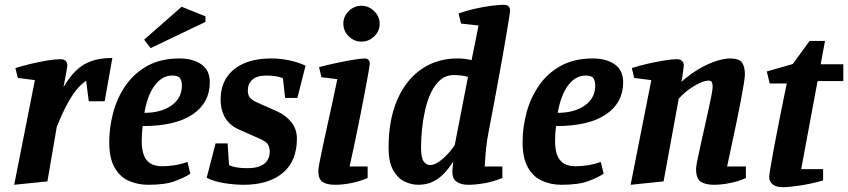

<svg xmlns="http://www.w3.org/2000/svg" viewBox="-20 -758 3525 798"><path d="M39 10 125 -425 54 -434 44 -475Q72 -484 107.5 -492.5Q143 -501 176.5 -506.5Q210 -512 232 -512Q246 -512 253 -504.5Q260 -497 260 -485Q260 -482 256.5 -463.5Q253 -445 249.5 -425.5Q246 -406 244 -396Q268 -437 295.5 -464Q323 -491 359.5 -504Q396 -517 447 -517L415 -337H349L338 -422Q322 -412 303.5 -391.5Q285 -371 263.5 -333Q242 -295 216 -231L177 -4Z M596 10Q551 10 514 -7Q477 -24 455.5 -63Q434 -102 434 -167Q434 -230 451 -292Q468 -354 503.5 -404.5Q539 -455 594 -485Q649 -515 725 -515Q782 -515 817 -490.5Q852 -466 852 -416Q852 -331 780.5 -282.5Q709 -234 573 -234Q571 -217 570 -204.5Q569 -192 569 -172Q569 -139 577 -115.5Q585 -92 604 -79.5Q623 -67 654 -67Q677 -67 704 -71Q731 -75 759 -85L771 -36Q747 -20 706.5 -5Q666 10 596 10ZM580 -289Q649 -289 692.5 -319.5Q736 -350 736 -403Q736 -420 729 -432Q722 -444 696 -444Q654 -444 623.5 -403.5Q593 -363 580 -289ZM606 -558 579 -593 735 -730 834 -690V-667Z M993 10Q957 10 914 3.5Q871 -3 839 -19L876 -162H926L932 -72Q943 -66 962 -62.5Q981 -59 1010 -59Q1053 -59 1077 -76.5Q1101 -94 1101 -129Q1101 -144 1094 -157Q1087 -170 1056 -183L977 -218Q936 -235 916.5 -267.5Q897 -300 897 -344Q897 -398 922 -436Q947 -474 994 -494.5Q1041 -515 1108 -515Q1144 -515 1181 -507.5Q1218 -500 1250 -485L1216 -351H1165L1156 -432Q1146 -438 1126.5 -441Q1107 -444 1088 -444Q1047 -444 1028.5 -426.5Q1010 -409 1010 -382Q1010 -363 1018.5 -352.5Q1027 -342 1049 -332L1132 -295Q1168 -279 1191 -250Q1214 -221 1214 -182Q1214 -88 1155 -39Q1096 10 993 10Z M1373 10Q1339 10 1321 -1.5Q1303 -13 1303 -48Q1303 -57 1308.5 -85.5Q1314 -114 1323 -156Q1332 -198 1342.5 -245.5Q1353 -293 1363.5 -341Q1374 -389 1382 -429L1316 -437L1306 -479Q1344 -489 1382 -497Q1420 -505 1451 -510Q1482 -515 1496 -515Q1506 -515 1511.5 -509Q1517 -503 1517 -493Q1517 -489 1511.5 -457.5Q1506 -426 1497 -378.5Q1488 -331 1477 -275.5Q1466 -220 1454.5 -165Q1443 -110 1433 -66H1508V-18Q1472 -3 1437 3.5Q1402 10 1373 10ZM1482 -585Q1452 -585 1429.5 -607Q1407 -629 1407 -660Q1407 -690 1429.5 -712Q1452 -734 1482 -734Q1512 -734 1535 -712Q1558 -690 1558 -659Q1558 -629 1535.5 -607Q1513 -585 1482 -585Z M1718 10Q1690 10 1661.5 -3.5Q1633 -17 1614 -51Q1595 -85 1595 -144Q1595 -260 1631 -343Q1667 -426 1731.5 -470.5Q1796 -515 1880 -515Q1896 -515 1911 -513.5Q1926 -512 1940 -508L1969 -652L1896 -660L1886 -702Q1916 -713 1951 -721Q1986 -729 2018.5 -733.5Q2051 -738 2074 -738Q2088 -738 2094 -731.5Q2100 -725 2100 -714Q2100 -709 2096 -684Q2092 -659 2085.5 -620Q2079 -581 2070.5 -532.5Q2062 -484 2052 -430Q2042 -376 2032 -321.5Q2022 -267 2012 -217Q2004 -177 2000.5 -142.5Q1997 -108 1996 -87Q1995 -66 1994 -66H2068V-18Q2027 -2 1991 4Q1955 10 1926 10Q1895 10 1877.5 -3Q1860 -16 1860 -43Q1860 -50 1861 -60Q1862 -70 1863 -78.5Q1864 -87 1864 -87Q1847 -60 1826.5 -38Q1806 -16 1779.5 -3Q1753 10 1718 10ZM1768 -72Q1780 -72 1794 -79.5Q1808 -87 1822 -99.5Q1836 -112 1848.5 -126.5Q1861 -141 1870 -155L1925 -438Q1914 -442 1898.5 -444Q1883 -446 1866 -446Q1834 -446 1810.5 -426Q1787 -406 1771.5 -373.5Q1756 -341 1747 -301Q1738 -261 1734 -221Q1730 -181 1730 -146Q1730 -102 1741 -87Q1752 -72 1768 -72Z M2314 10Q2269 10 2232 -7Q2195 -24 2173.5 -63Q2152 -102 2152 -167Q2152 -230 2169 -292Q2186 -354 2221.5 -404.5Q2257 -455 2312 -485Q2367 -515 2443 -515Q2500 -515 2535 -490.5Q2570 -466 2570 -416Q2570 -331 2498.5 -282.5Q2427 -234 2291 -234Q2289 -217 2288 -204.5Q2287 -192 2287 -172Q2287 -139 2295 -115.5Q2303 -92 2322 -79.5Q2341 -67 2372 -67Q2395 -67 2422 -71Q2449 -75 2477 -85L2489 -36Q2465 -20 2424.5 -5Q2384 10 2314 10ZM2298 -289Q2367 -289 2410.5 -319.5Q2454 -350 2454 -403Q2454 -420 2447 -432Q2440 -444 2414 -444Q2372 -444 2341.5 -403.5Q2311 -363 2298 -289Z M2601 10 2687 -425 2616 -434 2606 -475Q2636 -485 2671.5 -493Q2707 -501 2739.5 -506.5Q2772 -512 2794 -512Q2808 -512 2815 -504.5Q2822 -497 2822 -486Q2822 -481 2820 -467.5Q2818 -454 2816 -440Q2814 -426 2812 -418Q2851 -452 2888.5 -473.5Q2926 -495 2959 -505Q2992 -515 3014 -515Q3052 -515 3064 -498Q3076 -481 3076 -448Q3076 -437 3071 -407Q3066 -377 3058 -334.5Q3050 -292 3040 -244.5Q3030 -197 3020 -150.5Q3010 -104 3002 -66H3080V-18Q3052 -5 3015.5 2.5Q2979 10 2947 10Q2913 10 2893 -2.5Q2873 -15 2873 -56Q2873 -65 2878 -90.5Q2883 -116 2891 -151Q2899 -186 2907.5 -225Q2916 -264 2924 -299.5Q2932 -335 2937 -361.5Q2942 -388 2942 -398Q2942 -406 2939.5 -414.5Q2937 -423 2923 -423Q2910 -423 2887.5 -412.5Q2865 -402 2842 -385Q2819 -368 2801 -348L2738 -4Z M3234 20Q3206 20 3191.5 8.5Q3177 -3 3177 -22Q3177 -30 3182 -60Q3187 -90 3195 -134Q3203 -178 3213 -227.5Q3223 -277 3232.5 -325.5Q3242 -374 3250 -411H3179L3167 -461L3275 -492L3345 -588H3409L3391 -491H3485V-421H3378L3310 -55H3401V-8Q3352 6 3305 13Q3258 20 3234 20Z"/></svg>

Font: Manuale
Style: Bold Italic
Weight: 700
Italic angle: -11°
Version: Version 1.002